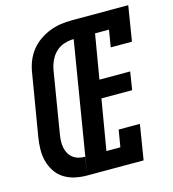

<svg xmlns="http://www.w3.org/2000/svg" viewBox="-109 -826 827 917"><g transform="rotate(-15 304.5 -367.5)"><path d="M209 0 330 -735H609L581 -562H476L490 -646H421L384 -427H536L522 -338H370L328 -89H397L411 -173H516L488 0ZM209 0Q178 0 149 -6.5Q120 -13 96 -28Q72 -43 56 -67Q40 -91 32.5 -119Q25 -147 25.5 -177.5Q26 -208 31 -238L82 -543Q86 -570 96.5 -597Q107 -624 125 -647.5Q143 -671 168 -688.5Q193 -706 220 -716.5Q247 -727 274.5 -731Q302 -735 330 -735L316 -646Q293 -646 269 -638.5Q245 -631 227 -614Q209 -597 198.5 -574Q188 -551 184 -528L134 -224Q131 -207 130.5 -190.5Q130 -174 133 -158.5Q136 -143 143.5 -129.5Q151 -116 163.5 -106.5Q176 -97 191 -93Q206 -89 223 -89Z"/></g></svg>

Font: Iosevka HT Extended
Style: Bold Italic
Weight: 700
Width: 7
Italic angle: -9°
Monospace: yes
Designer: Belleve Invis
Foundry: Belleve Invis
Version: Version 32.3.0; ttfautohint (v1.8.4)